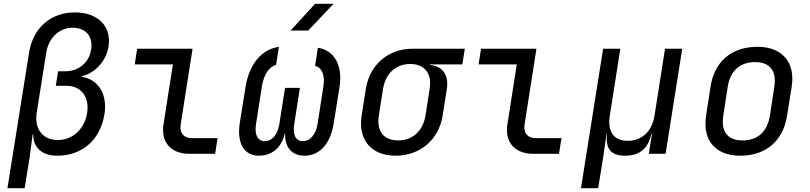

<svg xmlns="http://www.w3.org/2000/svg" viewBox="-20 -805 4240 1005"><path d="M19 180H109L135 20L151 -102H154C153 -32 200 10 280 10C411 10 506 -74 527 -209C543 -311 495 -390 408 -403V-406C479 -423 536 -486 548 -561C565 -667 493 -740 372 -740C245 -740 153 -659 132 -529ZM283 -72C204 -72 159 -130 172 -214L222 -529C234 -607 291 -660 360 -660C429 -660 468 -614 457 -546C447 -478 392 -432 323 -432H284L272 -356H327C405 -356 449 -298 436 -214C423 -130 360 -72 283 -72Z M971 0H1106L1119 -82H984C941 -82 918 -110 926 -155L988 -550H698L685 -468H885L836 -155C821 -61 874 0 971 0Z M1501 -645H1593L1726 -785H1629ZM1335 10C1404 10 1453 -32 1471 -106H1473C1469 -35 1508 10 1573 10C1654 10 1710 -52 1727 -161L1757 -348C1775 -461 1732 -541 1644 -555L1629 -460C1665 -452 1682 -411 1673 -354L1642 -155C1633 -100 1603 -66 1565 -66C1528 -66 1511 -100 1520 -155L1550 -345H1472L1442 -155C1433 -100 1404 -66 1367 -66C1329 -66 1311 -100 1320 -155L1351 -354C1361 -415 1390 -458 1425 -465L1440 -560C1347 -546 1284 -468 1265 -348L1235 -161C1219 -56 1257 10 1335 10Z M2051 10C2179 10 2277 -74 2297 -200L2319 -340C2330 -412 2297 -459 2231 -465V-468H2400L2413 -550H2140C2012 -550 1915 -466 1895 -340L1873 -200C1853 -74 1923 10 2051 10ZM2064 -70C1988 -70 1950 -120 1963 -200L1985 -340C1998 -420 2051 -470 2127 -470C2203 -470 2242 -420 2229 -340L2207 -200C2194 -120 2140 -70 2064 -70Z M2771 0H2906L2919 -82H2784C2741 -82 2718 -110 2726 -155L2788 -550H2498L2485 -468H2685L2636 -155C2621 -61 2674 0 2771 0Z M3021 180H3111L3137 20L3155 -105H3157C3150 -34 3170 10 3252 10C3334 10 3374 -34 3390 -105H3393L3376 0H3464L3551 -550H3461L3406 -200C3393 -117 3340 -68 3266 -68C3192 -68 3159 -117 3172 -200L3227 -550H3137Z M3854 10C3989 10 4079 -67 4100 -200L4124 -351C4144 -479 4074 -560 3945 -560C3809 -560 3719 -483 3699 -350L3676 -200C3656 -71 3725 10 3854 10ZM3867 -70C3789 -70 3753 -115 3766 -200L3789 -350C3802 -435 3854 -480 3932 -480C4010 -480 4046 -435 4033 -350L4010 -200C3997 -115 3945 -70 3867 -70Z"/></svg>

Font: JetBrains Mono
Style: Italic
Weight: 400
Italic angle: -9°
Monospace: yes
Designer: Philipp Nurullin, Konstantin Bulenkov
Foundry: JetBrains
Version: Version 2.305